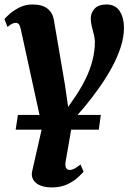

<svg xmlns="http://www.w3.org/2000/svg" viewBox="-28 -584 580 858"><path d="M307.5 -151Q335 -191.5 354.8 -232Q374.5 -272.5 385.2 -314Q396 -355.5 396 -397Q396 -411 391.5 -429Q387 -447 382.2 -466Q377.5 -485 377.5 -500.5Q377.5 -527 395 -545.5Q412.5 -564 448 -564Q488 -564 507 -534Q526 -504 526 -461Q526 -419 511.8 -374.5Q497.5 -330 473 -284.5Q448.5 -239 417 -194.5Q385.5 -150 351.5 -108.5Q337 -92 323.5 -76Q310 -60 297 -45L265.5 137Q262 156.5 267.2 166Q272.5 175.5 283 175.5Q293.5 175.5 304.5 169.8Q315.5 164 332 151L345.5 183.5Q339 191 321 208Q303 225 273.8 239.2Q244.5 253.5 204.5 253.5Q156.5 253.5 132.5 233Q108.5 212.5 116 180L160.5 -15.5L65 -453Q61.5 -469.5 56.2 -475.8Q51 -482 43.5 -482Q37 -482 28.2 -478.8Q19.5 -475.5 5.5 -463.5L-8 -499Q-3.5 -505 14 -520.8Q31.5 -536.5 58 -550.2Q84.5 -564 117 -564Q160.5 -564 183.8 -545.8Q207 -527.5 212.5 -496.5L262 -206.5L276.5 -106ZM42 -4.5 52 -70.5H422.5L413.5 -4.5Z"/></svg>

Font: Merriweather 28pt ExtraBold
Style: Italic
Weight: 800
Italic angle: -7.8°
Version: Version 2.101